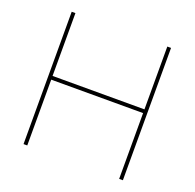

<svg xmlns="http://www.w3.org/2000/svg" viewBox="-125 -839 981 968"><g transform="rotate(20 365.5 -355.0)"><path d="M632 -710V0H612V-353H119V0H99V-710H119V-373H612V-710Z"/></g></svg>

Font: Raleway Thin Thin
Style: Regular
Weight: 250
Version: Version 4.026